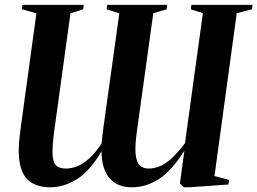

<svg xmlns="http://www.w3.org/2000/svg" viewBox="-20 -763 1064 794"><path d="M187.5 11.5Q139.5 11.5 107.2 -9.5Q75 -30.5 63.2 -81.5Q51.5 -132.5 64 -222.5L130.5 -708L70.5 -725L73 -743H326.5L324 -724.5L271.5 -708L205 -227Q196.5 -165 197.2 -129.8Q198 -94.5 211 -80.2Q224 -66 252 -66Q276.5 -66 300.8 -76Q325 -86 350 -108.8Q375 -131.5 400.5 -170.5Q401.5 -179 402.2 -188.8Q403 -198.5 404.5 -209.8Q406 -221 407.5 -234.5L473.5 -708L421 -724.5L423.5 -743H671.5L669 -724.5L614 -708.5L546 -219.5Q537.5 -158 541 -124.8Q544.5 -91.5 558.2 -78.8Q572 -66 594 -66Q617 -66 639.8 -75Q662.5 -84 688.2 -107Q714 -130 745 -171L819 -708.5L769 -724.5L771.5 -743H1024.5L1022 -724.5L959 -708.5L867 -35L927.5 -19L925 0L763.5 11.5H740L724 -4L742.5 -140Q689.5 -56 636.5 -22.2Q583.5 11.5 524.5 11.5Q464.5 11.5 432.2 -27Q400 -65.5 400 -138Q352 -55 297.8 -21.8Q243.5 11.5 187.5 11.5Z"/></svg>

Font: Merriweather 144pt SemiBold
Style: Italic
Weight: 600
Italic angle: -7.8°
Version: Version 2.101